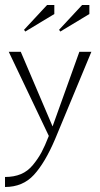

<svg xmlns="http://www.w3.org/2000/svg" viewBox="-20 -547 400 767"><path d="M221 -421 216 -428 308 -527H337V-491ZM81 -421 76 -428 168 -527H197V-491ZM175 -4 15 -340H63L190 -42L297 -340H345L200 9Q160 103 115.5 151.5Q71 200 0 200V160Q36 160 63.5 148.5Q91 137 111.5 112Q132 87 145.5 62Q159 37 175 -4Z"/></svg>

Font: Glametrix
Style: Light
Weight: 300
Designer: gluk
Foundry: gluk
Version: Version 0.40